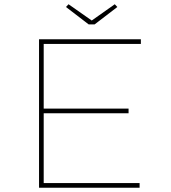

<svg xmlns="http://www.w3.org/2000/svg" viewBox="-20 -885 804 905"><path d="M164 0V-700H644V-678H186V-22H638V0ZM176 -351V-373H586V-351ZM398 -770 291 -852 303 -865 420 -783H405L521 -865L533 -852L426 -770Z"/></svg>

Font: Lexend Mega Thin
Style: Regular
Weight: 250
Version: Version 1.007